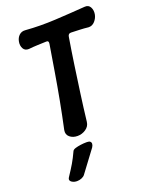

<svg xmlns="http://www.w3.org/2000/svg" viewBox="-170 -769 879 1118"><g transform="rotate(-20 269.5 -210.5)"><path d="M280 -46Q277 -19 253.5 -3Q230 13 202 13Q173 13 154 -3Q135 -19 140 -46Q159 -134 174.5 -216.5Q190 -299 203.5 -381Q217 -463 231 -548Q234 -567 218 -566Q191 -565 163.5 -564Q136 -563 108 -560Q84 -559 74 -577.5Q64 -596 68 -619Q72 -643 87.5 -657.5Q103 -672 126 -670Q217 -663 310 -668Q403 -673 497 -680Q521 -682 531.5 -663Q542 -644 538 -619Q534 -596 517.5 -577.5Q501 -559 478 -560Q452 -563 425.5 -564Q399 -565 372 -566Q354 -567 351 -548Q337 -464 325 -381Q313 -298 301.5 -215Q290 -132 280 -46ZM158 239Q151 248 137.5 253.5Q124 259 110 259H106Q96 259 85 254.5Q74 250 69 241.5Q64 233 72 221Q98 182 114.5 154Q131 126 149 87Q153 79 167.5 74.5Q182 70 201 67.5Q220 65 234 65H241Q254 65 260 70.5Q266 76 265.5 85Q265 94 258 105Q229 143 208 172Q187 201 158 239Z"/></g></svg>

Font: Winky Sans Medium
Style: Italic
Weight: 500
Italic angle: -8.97852°
Designer: Simon Atzbach
Foundry: typofactur
Version: Version 1.205